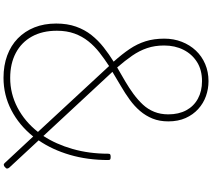

<svg xmlns="http://www.w3.org/2000/svg" viewBox="-77 -1111 1207 1093"><g transform="rotate(90 526.5 -564.5)"><path d="M423 19Q353 19 296 -2Q239 -23 198.5 -62.5Q158 -102 136 -157Q114 -212 114 -281Q114 -344 131.5 -393.5Q149 -443 179.5 -481.5Q210 -520 249.5 -551Q289 -582 331 -608Q288 -656 259 -699Q230 -742 215 -789.5Q200 -837 200 -896Q200 -950 218 -996Q236 -1042 268 -1076Q300 -1110 344.5 -1129Q389 -1148 442 -1148Q486 -1148 527 -1133.5Q568 -1119 600.5 -1089.5Q633 -1060 652 -1017.5Q671 -975 671 -919Q671 -869 655 -829.5Q639 -790 611.5 -758Q584 -726 547.5 -699.5Q511 -673 470.5 -649.5Q430 -626 389 -601L754 -208Q801 -280 828 -374Q855 -468 855 -577Q855 -586 859.5 -588.5Q864 -591 873 -591Q883 -591 887 -588.5Q891 -586 891 -577Q891 -459 861.5 -358.5Q832 -258 779 -181L934 -14Q939 -8 939.5 -2Q940 4 932 10Q926 17 919 17.5Q912 18 906 10L757 -150Q693 -70 607 -25.5Q521 19 423 19ZM424 -19Q513 -19 592.5 -60.5Q672 -102 731 -177L356 -582Q316 -556 279.5 -527.5Q243 -499 215 -464Q187 -429 171 -385Q155 -341 155 -285Q155 -202 188 -142.5Q221 -83 281.5 -51Q342 -19 424 -19ZM364 -628Q404 -651 442.5 -673.5Q481 -696 515 -721Q549 -746 575.5 -774.5Q602 -803 616.5 -839Q631 -875 631 -919Q631 -978 608 -1021Q585 -1064 542 -1087.5Q499 -1111 442 -1111Q378 -1111 333 -1082.5Q288 -1054 263.5 -1005.5Q239 -957 239 -895Q239 -842 254 -798Q269 -754 297 -713.5Q325 -673 364 -628Z"/></g></svg>

Font: Playwrite CL Thin
Style: Regular
Weight: 100
Designer: Veronika Burian, José Scaglione
Foundry: TypeTogether
Version: Version 1.002